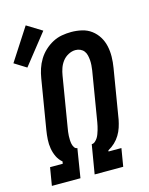

<svg xmlns="http://www.w3.org/2000/svg" viewBox="-149 -915 773 993"><g transform="rotate(-15 237.5 -418.5)"><path d="M3 0 19 -96H87L89 -108Q71 -123 61 -144Q51 -165 47 -188.5Q43 -212 44.5 -237Q46 -262 50 -286L94 -552Q98 -577 106 -601.5Q114 -626 128 -649Q142 -672 162 -690.5Q182 -709 205.5 -721.5Q229 -734 254.5 -738.5Q280 -743 305 -743Q334 -743 362 -736.5Q390 -730 412 -713.5Q434 -697 448.5 -673.5Q463 -650 469 -622.5Q475 -595 474.5 -566Q474 -537 469 -507L425 -241Q421 -221 414.5 -201Q408 -181 396.5 -162Q385 -143 369 -128Q353 -113 333 -102L332 -96H401L385 0H232L258 -155Q268 -155 276.5 -162.5Q285 -170 290.5 -179Q296 -188 299.5 -198Q303 -208 306 -217.5Q309 -227 311 -237Q313 -247 315 -257L359 -523Q361 -537 362 -550.5Q363 -564 362 -577Q361 -590 358 -603Q355 -616 347.5 -626Q340 -636 328 -641.5Q316 -647 302 -647Q283 -647 264 -637Q245 -627 232.5 -610.5Q220 -594 213.5 -575Q207 -556 204 -537L160 -271Q158 -260 156.5 -249Q155 -238 154.5 -227Q154 -216 154.5 -205Q155 -194 157 -184Q159 -174 165 -164.5Q171 -155 181 -155L156 0ZM39 -624 -25 -664 87 -837 168 -787Z"/></g></svg>

Font: Iosevka Curly Oblique
Style: Bold
Weight: 700
Italic angle: -9°
Monospace: yes
Designer: Belleve Invis
Foundry: Belleve Invis
Version: Version 11.1.0; ttfautohint (v1.8.3)